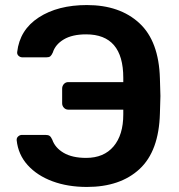

<svg xmlns="http://www.w3.org/2000/svg" viewBox="-20 -730 707 760"><path d="M324 10Q248 10 187.5 -12.5Q127 -35 89.5 -76.5Q52 -118 46 -175V-177Q46 -185 52.5 -190.5Q59 -196 67 -196H160Q171 -196 176.5 -192Q182 -188 187 -177Q198 -145 232 -125Q266 -105 321 -105Q391 -105 429.5 -150.5Q468 -196 468 -277V-296H250Q240 -296 233 -303.5Q226 -311 226 -321V-379Q226 -390 233 -397.5Q240 -405 250 -405H468V-422Q468 -594 321 -594Q266 -594 232.5 -574Q199 -554 189 -522Q184 -511 179 -507Q174 -503 163 -503H69Q60 -503 53.5 -509Q47 -515 48 -524Q58 -612 133.5 -661Q209 -710 324 -710Q454 -710 531.5 -638.5Q609 -567 613 -419Q615 -365 615 -350Q615 -335 613 -281Q609 -132 532.5 -61Q456 10 324 10Z"/></svg>

Font: Rubik AZ
Style: Regular
Weight: 500
Designer: Hubert and Fischer
Foundry: Hubert & Fischer
Version: Version 2.000